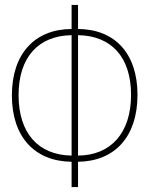

<svg xmlns="http://www.w3.org/2000/svg" viewBox="-20 -745 603 775"><path d="M269 10H295V-92C444 -94 535 -194 535 -362C535 -529 444 -627 295 -628V-725H269V-628C119 -627 28 -527 28 -360C28 -193 119 -94 269 -92ZM269 -117C134 -119 55 -208 55 -361C55 -513 134 -601 269 -603ZM295 -117V-603C430 -601 509 -514 509 -362C509 -209 428 -118 295 -117Z"/></svg>

Font: Noto Sans Mono SemiCondensed Thin
Style: Regular
Weight: 100
Width: 4
Designer: Monotype Design Team
Foundry: Monotype Imaging Inc.
Version: Version 2.014